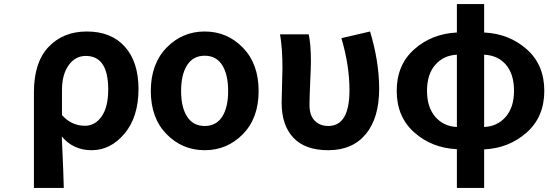

<svg xmlns="http://www.w3.org/2000/svg" viewBox="-20 -730 2716 951"><path d="M148 201V-273Q148 -421 220.5 -497.5Q293 -574 410 -574Q531 -574 598.5 -498.5Q666 -423 666 -289Q666 -151 597 -68.5Q528 14 434 14Q343 14 286 -54Q295 143 296 201ZM401 -107Q451 -107 483.5 -153.5Q516 -200 516 -287Q516 -453 405 -453Q353 -453 320 -407Q287 -361 287 -283V-160Q334 -107 401 -107Z M727 -279Q727 -414 805 -494Q883 -574 994 -574Q1105 -574 1183 -494Q1261 -414 1261 -279Q1261 -145 1183 -65.5Q1105 14 994 14Q883 14 805 -65.5Q727 -145 727 -279ZM1110 -279Q1110 -361 1080.5 -407.5Q1051 -454 994 -454Q937 -454 907 -407.5Q877 -361 877 -279Q877 -198 907 -152Q937 -106 994 -106Q1051 -106 1080.5 -152Q1110 -198 1110 -279Z M1606 14Q1491 14 1433 -48Q1375 -110 1375 -221Q1375 -249 1377 -306.5Q1379 -364 1379 -393Q1379 -493 1367 -560H1509Q1520 -512 1520 -423Q1520 -401 1516.5 -324.5Q1513 -248 1513 -209Q1513 -158 1539 -132Q1565 -106 1606 -106Q1711 -106 1711 -283Q1711 -406 1671 -541L1813 -574Q1858 -425 1858 -290Q1858 -146 1792 -66Q1726 14 1606 14Z M2378 -459V-101Q2444 -104 2485 -151.5Q2526 -199 2526 -280Q2526 -363 2486 -409.5Q2446 -456 2378 -459ZM2243 -101V-459Q2177 -456 2136 -409Q2095 -362 2095 -280Q2095 -199 2136 -151.5Q2177 -104 2243 -101ZM2378 -710V-569Q2502 -563 2589 -486Q2676 -409 2676 -280Q2676 -151 2588.5 -73.5Q2501 4 2378 10V201H2243V9Q2119 3 2032 -74Q1945 -151 1945 -280Q1945 -409 2032 -486Q2119 -563 2243 -569V-710Z"/></svg>

Font: NotoSansHansBold
Style: Bold
Weight: 700
Designer: Ryoko NISHIZUKA  (kana & ideographs); Paul D. Hunt (Latin, Greek & Cyrillic); Wenlong ZHANG  (bopomofo); Sandoll Communi
Foundry: Adobe Systems Incorporated
Version: Version 1.00;December 8, 2021;FontCreator 13.0.0.2675 64-bit